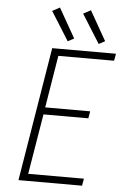

<svg xmlns="http://www.w3.org/2000/svg" viewBox="-62 -1005 701 1050"><g transform="rotate(5 288.0 -480.0)"><path d="M80 0H429L436 -39H130L185 -370H431L438 -409H191L238 -696H544L551 -735H201ZM452 -780 486 -798 394 -960 353 -938ZM282 -780 316 -798 224 -960 183 -938Z"/></g></svg>

Font: Iosevka Sparkle Extralight
Style: Italic
Weight: 200
Italic angle: -9°
Designer: Belleve Invis
Foundry: Belleve Invis
Version: Version 4.5.0; ttfautohint (v1.8.3)